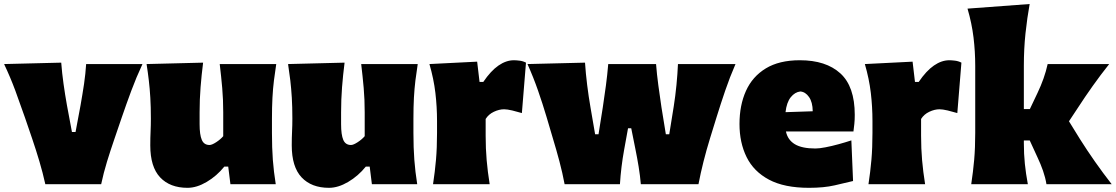

<svg xmlns="http://www.w3.org/2000/svg" viewBox="-21 -899 5445 937"><path d="M200.2 0Q188 -55.2 171.4 -111.1Q154.8 -167 136.2 -221.7L100.6 -325.7Q78.1 -390.6 54 -456.1Q29.8 -521.5 -1 -586.4L277.8 -593.3Q281.7 -541.5 289.1 -489.5Q296.4 -437.5 305.7 -385.3L330.1 -254.9H347.7L372.1 -385.3Q381.8 -439.9 389.2 -489.7Q396.5 -539.6 399.4 -586.4H674.3Q644 -521.5 619.6 -455.8Q595.2 -390.1 572.8 -324.7L537.1 -220.2Q518.1 -165 501.2 -110.1Q484.4 -55.2 472.7 0Z M894 17.6Q808.6 17.6 760.5 -33.4Q712.4 -84.5 712.4 -189.5Q712.4 -228 713.9 -257.3Q715.3 -286.6 715.3 -319.8Q715.3 -377.4 712.6 -422.1Q710 -466.8 705.3 -506.3Q700.7 -545.9 694.3 -586.4L970.2 -593.3Q962.4 -532.2 957.8 -472.9Q953.1 -413.6 953.1 -351.1V-293Q953.1 -241.2 963.9 -216.3Q974.6 -191.4 1001.5 -191.4Q1013.2 -191.4 1034.2 -205.1Q1055.2 -218.8 1068.4 -234.4V-351.1Q1068.4 -413.6 1063.5 -469.5Q1058.6 -525.4 1051.3 -586.4H1327.1Q1320.8 -545.9 1315.9 -506.3Q1311 -466.8 1308.6 -422.1Q1306.2 -377.4 1306.2 -319.8V-250.5Q1306.2 -177.2 1310.5 -119.1Q1314.9 -61 1324.7 0H1103.5L1092.8 -85.9H1073.7Q1036.6 -40 987.8 -11.2Q939 17.6 894 17.6Z M1584.5 17.6Q1499 17.6 1450.9 -33.4Q1402.8 -84.5 1402.8 -189.5Q1402.8 -228 1404.3 -257.3Q1405.8 -286.6 1405.8 -319.8Q1405.8 -377.4 1403.1 -422.1Q1400.4 -466.8 1395.8 -506.3Q1391.1 -545.9 1384.8 -586.4L1660.6 -593.3Q1652.8 -532.2 1648.2 -472.9Q1643.6 -413.6 1643.6 -351.1V-293Q1643.6 -241.2 1654.3 -216.3Q1665 -191.4 1691.9 -191.4Q1703.6 -191.4 1724.6 -205.1Q1745.6 -218.8 1758.8 -234.4V-351.1Q1758.8 -413.6 1753.9 -469.5Q1749 -525.4 1741.7 -586.4H2017.6Q2011.2 -545.9 2006.3 -506.3Q2001.5 -466.8 1999 -422.1Q1996.6 -377.4 1996.6 -319.8V-250.5Q1996.6 -177.2 2001 -119.1Q2005.4 -61 2015.1 0H1793.9L1783.2 -85.9H1764.2Q1727.1 -40 1678.2 -11.2Q1629.4 17.6 1584.5 17.6Z M2092.3 0Q2101.6 -61 2106.7 -119.1Q2111.8 -177.2 2111.8 -250.5V-308.6Q2111.8 -377 2103.8 -445.6Q2095.7 -514.2 2074.7 -586.4L2307.6 -598.1L2319.3 -499H2337.4Q2374.5 -553.7 2411.9 -579.3Q2449.2 -605 2486.8 -605Q2497.6 -605 2514.2 -603Q2530.8 -601.1 2545.9 -593.3L2525.9 -347.2Q2503.4 -354 2478.8 -359.9Q2454.1 -365.7 2439 -365.7Q2415 -365.7 2389.2 -353.5Q2363.3 -341.3 2349.1 -318.4V-236.8Q2349.1 -173.8 2354 -117.4Q2358.9 -61 2368.7 0Z M2734.4 0Q2724.1 -55.2 2709.2 -111.3Q2694.3 -167.5 2677.2 -223.6L2646.5 -327.6Q2627 -393.1 2604.7 -457Q2582.5 -521 2553.2 -586.4L2834 -593.3Q2837.4 -541 2844.5 -484.1Q2851.6 -427.2 2860.8 -374.5L2883.3 -243.7H2899.9L2920.9 -376Q2929.2 -429.7 2936 -481.7Q2942.9 -533.7 2947.3 -586.4H3180.7Q3184.6 -536.1 3191.9 -482.2Q3199.2 -428.2 3207 -376L3228.5 -243.7H3245.1L3267.1 -380.4Q3274.9 -429.7 3280.3 -484.6Q3285.6 -539.6 3287.6 -586.4H3568.4Q3540 -521 3518.1 -456.5Q3496.1 -392.1 3476.1 -327.6L3444.3 -224.6Q3408.2 -107.4 3387.7 0H3106.4Q3103 -41 3095.7 -85.4Q3088.4 -129.9 3080.1 -170.4L3059.6 -272.9H3043.9L3024.9 -168Q3009.8 -85.4 3004.4 0Z M3927.2 17.6Q3806.6 17.6 3731.9 -22.2Q3657.2 -62 3622.6 -132.3Q3587.9 -202.6 3587.9 -293.9Q3587.9 -385.3 3619.4 -455.3Q3650.9 -525.4 3716.3 -565.2Q3781.7 -605 3882.3 -605Q4009.8 -605 4080.1 -541Q4150.4 -477.1 4150.4 -338.4Q4150.4 -313.5 4148.4 -294.7Q4146.5 -275.9 4144 -257.3H3814.5Q3823.2 -216.3 3857.9 -195.3Q3892.6 -174.3 3958.5 -174.3Q3977.5 -174.3 4007.8 -180.2Q4038.1 -186 4071.8 -195.3Q4105.5 -204.6 4133.8 -213.9L4142.1 -15.6Q4104 -6.3 4052 5.6Q4000 17.6 3927.2 17.6ZM3945.3 -356Q3944.8 -400.4 3927.2 -425.5Q3909.7 -450.7 3884.8 -452.6Q3858.4 -449.7 3838.1 -424.6Q3817.9 -399.4 3812.5 -351.6Z M4217.3 0Q4226.6 -61 4231.7 -119.1Q4236.8 -177.2 4236.8 -250.5V-308.6Q4236.8 -377 4228.8 -445.6Q4220.7 -514.2 4199.7 -586.4L4432.6 -598.1L4444.3 -499H4462.4Q4499.5 -553.7 4536.9 -579.3Q4574.2 -605 4611.8 -605Q4622.6 -605 4639.2 -603Q4655.8 -601.1 4670.9 -593.3L4650.9 -347.2Q4628.4 -354 4603.8 -359.9Q4579.1 -365.7 4564 -365.7Q4540 -365.7 4514.2 -353.5Q4488.3 -341.3 4474.1 -318.4V-236.8Q4474.1 -173.8 4479 -117.4Q4483.9 -61 4493.7 0Z M4718.8 0Q4728 -61 4733.2 -119.1Q4738.3 -177.2 4738.3 -250.5V-577.6Q4738.3 -647.5 4730 -716.1Q4721.7 -784.7 4700.7 -856.9L5003.9 -879.4Q4991.7 -811.5 4983.6 -736.1Q4975.6 -660.6 4975.6 -577.6V-366.7H5004.9L5042 -444.8Q5059.1 -480.5 5071.5 -515.6Q5084 -550.8 5091.8 -586.4H5392.1Q5349.1 -532.2 5311.5 -479.2Q5273.9 -426.3 5238.8 -372.1L5195.8 -307.1L5249.5 -220.2Q5284.2 -165 5322.8 -110.1Q5361.3 -55.2 5404.3 0H5085.9Q5080.6 -32.7 5069.1 -65.7Q5057.6 -98.6 5042.5 -130.4L5004.4 -213.4H4975.6V-200.7Q4975.6 -147.5 4980.5 -99.6Q4985.4 -51.8 4995.1 0Z"/></svg>

Font: Pinar Black
Style: Regular
Weight: 900
Designer: Amin Abedi
Version: Version 3.000